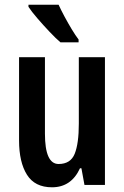

<svg xmlns="http://www.w3.org/2000/svg" viewBox="-20 -786 528 816"><path d="M426 -543V0H339L326 -71H320Q283 10 201 10Q128 10 94.5 -43.5Q61 -97 61 -189V-543H171V-218Q171 -89 229 -89Q280 -89 297.5 -132.5Q315 -176 315 -261V-543ZM229 -766Q239 -744 254 -716Q269 -688 285 -661.5Q301 -635 314 -618V-606H237Q218 -622 191 -650.5Q164 -679 139 -708Q114 -737 101 -757V-766Z"/></svg>

Font: Noto Sans Kannada ExtraCondensed SemiBold
Style: Regular
Weight: 600
Width: 2
Designer: Jelle Bosma - Monotype Design Team
Foundry: Monotype Imaging Inc.
Version: Version 2.005; ttfautohint (v1.8.4.7-5d5b)